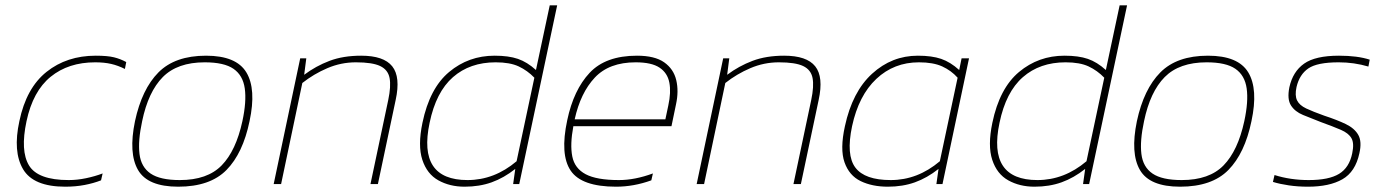

<svg xmlns="http://www.w3.org/2000/svg" viewBox="-20 -694 5238 724"><path d="M226 10Q106 10 67 -56Q28 -122 53 -237Q79 -362 155.5 -423Q232 -484 341 -484Q385 -484 409.5 -478Q434 -472 456 -460L451 -434Q425 -447 399 -453Q373 -459 339 -459Q238 -459 171 -404.5Q104 -350 80 -237Q56 -125 89.5 -70Q123 -15 239 -15Q271 -15 304.5 -22Q338 -29 367 -40L361 -14Q333 -3 299 3.5Q265 10 226 10Z M652 10Q537 10 500.5 -53Q464 -116 489 -237Q515 -358 577.5 -421Q640 -484 757 -484Q871 -484 909 -421Q947 -358 921 -237Q896 -116 834 -53Q772 10 652 10ZM658 -15Q762 -15 816 -70.5Q870 -126 894 -237Q910 -311 903 -360.5Q896 -410 860.5 -434.5Q825 -459 752 -459Q649 -459 594 -403.5Q539 -348 516 -237Q500 -163 506 -113.5Q512 -64 548 -39.5Q584 -15 658 -15Z M1012 0 1112 -474H1135L1127 -412Q1171 -445 1222.5 -464.5Q1274 -484 1342 -484Q1427 -484 1459 -444Q1491 -404 1472 -317L1405 0H1377L1444 -317Q1455 -369 1449 -400Q1443 -431 1413.5 -445Q1384 -459 1322 -459Q1266 -459 1214.5 -437Q1163 -415 1120 -381L1040 0Z M1732 10Q1676 10 1633 -14Q1590 -38 1572.5 -91.5Q1555 -145 1573 -231Q1600 -361 1673.5 -422.5Q1747 -484 1845 -484Q1898 -484 1933 -472Q1968 -460 2001 -430L2053 -674H2081L1938 0H1915L1923 -57Q1880 -23 1834 -6.5Q1788 10 1732 10ZM1743 -15Q1844 -15 1928 -86L1995 -401Q1969 -428 1936 -443.5Q1903 -459 1849 -459Q1752 -459 1688 -403Q1624 -347 1600 -231Q1554 -15 1743 -15Z M2303 10Q2173 10 2132 -50.5Q2091 -111 2119 -241Q2143 -355 2203.5 -419.5Q2264 -484 2382 -484Q2449 -484 2484.5 -459Q2520 -434 2530 -392Q2540 -350 2529 -300L2512 -218H2142Q2129 -149 2138 -104Q2147 -59 2188.5 -37Q2230 -15 2314 -15Q2374 -15 2442 -40L2436 -14Q2370 10 2303 10ZM2147 -244H2489L2500 -296Q2511 -346 2504 -382.5Q2497 -419 2467 -439Q2437 -459 2377 -459Q2277 -459 2223 -401.5Q2169 -344 2147 -244Z M2607 0 2707 -474H2730L2722 -412Q2766 -445 2817.5 -464.5Q2869 -484 2937 -484Q3022 -484 3054 -444Q3086 -404 3067 -317L3000 0H2972L3039 -317Q3050 -369 3044 -400Q3038 -431 3008.5 -445Q2979 -459 2917 -459Q2861 -459 2809.5 -437Q2758 -415 2715 -381L2635 0Z M3328 10Q3269 10 3225.5 -11Q3182 -32 3164.5 -82Q3147 -132 3166 -218Q3194 -348 3268.5 -416Q3343 -484 3441 -484Q3494 -484 3529 -472Q3564 -460 3597 -430L3606 -474H3634L3534 0H3511L3519 -57Q3476 -23 3430 -6.5Q3384 10 3328 10ZM3339 -15Q3440 -15 3524 -86L3591 -401Q3567 -428 3533 -443.5Q3499 -459 3445 -459Q3351 -459 3284.5 -396.5Q3218 -334 3193 -218Q3170 -109 3205.5 -62Q3241 -15 3339 -15Z M3881 10Q3825 10 3782 -14Q3739 -38 3721.5 -91.5Q3704 -145 3722 -231Q3749 -361 3822.5 -422.5Q3896 -484 3994 -484Q4047 -484 4082 -472Q4117 -460 4150 -430L4202 -674H4230L4087 0H4064L4072 -57Q4029 -23 3983 -6.5Q3937 10 3881 10ZM3892 -15Q3993 -15 4077 -86L4144 -401Q4118 -428 4085 -443.5Q4052 -459 3998 -459Q3901 -459 3837 -403Q3773 -347 3749 -231Q3703 -15 3892 -15Z M4430 10Q4315 10 4278.5 -53Q4242 -116 4267 -237Q4293 -358 4355.5 -421Q4418 -484 4535 -484Q4649 -484 4687 -421Q4725 -358 4699 -237Q4674 -116 4612 -53Q4550 10 4430 10ZM4436 -15Q4540 -15 4594 -70.5Q4648 -126 4672 -237Q4688 -311 4681 -360.5Q4674 -410 4638.5 -434.5Q4603 -459 4530 -459Q4427 -459 4372 -403.5Q4317 -348 4294 -237Q4278 -163 4284 -113.5Q4290 -64 4326 -39.5Q4362 -15 4436 -15Z M4912 10Q4874 10 4840 5Q4806 0 4780 -8L4786 -34Q4846 -15 4915 -15Q4991 -15 5029.5 -38.5Q5068 -62 5079 -116Q5087 -154 5076 -173Q5065 -192 5036 -204.5Q5007 -217 4960 -234Q4924 -248 4893.5 -260.5Q4863 -273 4848 -296.5Q4833 -320 4842 -365Q4855 -424 4897.5 -454Q4940 -484 5029 -484Q5099 -484 5145 -469L5140 -443Q5086 -459 5028 -459Q4947 -459 4913.5 -436Q4880 -413 4869 -366Q4862 -334 4871 -315.5Q4880 -297 4905.5 -285Q4931 -273 4973 -258Q5022 -242 5055 -226Q5088 -210 5102 -185Q5116 -160 5106 -116Q5091 -46 5042 -18Q4993 10 4912 10Z"/></svg>

Font: Kanit Thin
Style: Italic
Weight: 250
Italic angle: -12°
Designer: Katatrad Team
Foundry: CadsonDemak
Version: Version 2.000; ttfautohint (v1.8.3)